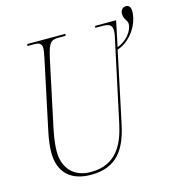

<svg xmlns="http://www.w3.org/2000/svg" viewBox="-114 -867 888 973"><g transform="rotate(-15 330.0 -380.0)"><path d="M245 10C382 10 434 -75 460 -200L538 -568C613 -593 660 -673 660 -737C660 -758 651 -770 636 -770C621 -770 606 -760 606 -737C606 -707 626 -700 626 -680C626 -643 589 -597 541 -580L569 -714H459L457 -704H493C528 -704 545 -698 545 -664C545 -652 542 -638 537 -616L449 -205C428 -107 385 -4 248 -4C157 -4 106 -62 106 -150C106 -171 109 -213 121 -268L195 -616C212 -693 224 -704 265 -704H301L303 -714H103L101 -704H134C163 -704 176 -697 176 -673C176 -663 173 -643 167 -616L93 -267C82 -218 78 -178 78 -151C78 -48 137 10 245 10Z"/></g></svg>

Font: Noto Serif Display Condensed Thin
Style: Italic
Weight: 100
Width: 3
Italic angle: -12°
Designer: Monotype Design Team
Foundry: Monotype Imaging Inc.
Version: Version 2.009